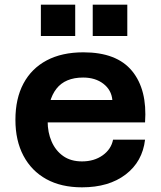

<svg xmlns="http://www.w3.org/2000/svg" viewBox="-20 -790 690 822"><path d="M331 12Q242 12 178.5 -23Q115 -58 80.5 -123Q46 -188 46 -277Q46 -368 80.5 -432.5Q115 -497 180 -531.5Q245 -566 337 -566Q480 -566 545.5 -486Q611 -406 601 -266H156V-362H461Q457 -405 422.5 -431.5Q388 -458 336 -458Q259 -458 221.5 -410Q184 -362 184 -271Q184 -223 201 -184Q218 -145 250.5 -122Q283 -99 331 -99Q383 -99 419.5 -125Q456 -151 464 -192H601Q590 -98 518 -43Q446 12 331 12ZM377 -636V-770H525V-636ZM155 -636V-770H302V-636Z"/></svg>

Font: Azeret Mono SemiBold
Style: Regular
Weight: 600
Designer: Martin Vácha
Foundry: Displaay
Version: Version 1.002